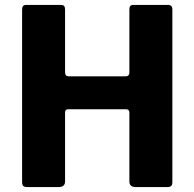

<svg xmlns="http://www.w3.org/2000/svg" viewBox="-20 -762 791 782"><path d="M258 -317Q245 -317 245 -304V-23Q245 0 218 0H92Q79 0 74.5 -5Q70 -10 70 -21V-723Q70 -742 86 -742H229Q245 -742 245 -724V-468Q245 -451 260 -451H491Q507 -451 507 -467V-724Q507 -742 522 -742H665Q682 -742 682 -723V-21Q682 -10 677.5 -5Q673 0 660 0H533Q507 0 507 -23V-304Q507 -317 493 -317Z"/></svg>

Font: Libre Franklin Thin
Style: Bold
Weight: 700
Version: Version 3.000